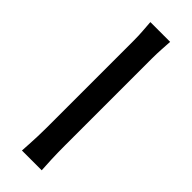

<svg xmlns="http://www.w3.org/2000/svg" viewBox="74 -810 851 851"><g transform="rotate(-45 500.0 -384.0)"><path d="M97 -446Q114 -445 138.5 -443.5Q163 -442 191.5 -441Q220 -440 246 -440Q266 -440 301 -440Q336 -440 380.5 -440Q425 -440 474 -440Q523 -440 571.5 -440Q620 -440 663 -440Q706 -440 739 -440Q772 -440 790 -440Q826 -440 855 -442.5Q884 -445 902 -446V-322Q885 -323 854 -325Q823 -327 790 -327Q773 -327 739.5 -327Q706 -327 663 -327Q620 -327 571.5 -327Q523 -327 474 -327Q425 -327 380.5 -327Q336 -327 301 -327Q266 -327 246 -327Q205 -327 164 -325.5Q123 -324 97 -322Z"/></g></svg>

Font: Noto Sans JP Thin Medium
Style: Regular
Weight: 500
Version: Version 2.004-H2;hotconv 1.0.118;makeotfexe 2.5.65603